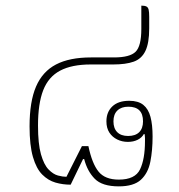

<svg xmlns="http://www.w3.org/2000/svg" viewBox="-20 -652 637 682"><path d="M402 10Q343 10 316.5 -17Q290 -44 279 -87H275L231 4Q203 4 177 -3.5Q151 -11 130 -32Q109 -53 97 -94.5Q85 -136 85 -203Q85 -291 108 -344.5Q131 -398 179 -423Q227 -448 303 -448H385Q441 -448 461.5 -468Q482 -488 482 -549V-632Q494 -632 500 -629Q506 -626 508 -617.5Q510 -609 510 -592V-551Q510 -499 496.5 -471Q483 -443 455 -433Q427 -423 382 -423H302Q235 -423 193.5 -401Q152 -379 133.5 -331.5Q115 -284 115 -206Q115 -141 125.5 -104Q136 -67 152.5 -50Q169 -33 186 -28.5Q203 -24 216 -24L271 -133H294Q307 -71 330 -42.5Q353 -14 402 -14Q460 -14 477.5 -50.5Q495 -87 495 -151Q495 -157 495 -162Q495 -167 494 -175L491 -176Q484 -163 469 -155.5Q454 -148 434 -148Q414 -148 396.5 -156.5Q379 -165 368.5 -181Q358 -197 358 -221Q358 -254 379 -274Q400 -294 439 -294Q471 -294 489 -279.5Q507 -265 514.5 -237Q522 -209 522 -167Q522 -118 514 -77.5Q506 -37 480.5 -13.5Q455 10 402 10ZM435 -169Q461 -169 474.5 -182.5Q488 -196 488 -221Q488 -273 436 -273Q411 -273 397 -259.5Q383 -246 383 -221Q383 -196 396.5 -182.5Q410 -169 435 -169Z"/></svg>

Font: Noto Serif Thai Thin
Style: Regular
Weight: 250
Version: Version 2.001